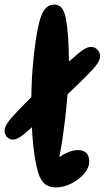

<svg xmlns="http://www.w3.org/2000/svg" viewBox="-49 -811 454 833"><path d="M55 -229Q28 -207 10 -205.5Q-8 -204 -20 -218Q-31 -232 -28.5 -250.5Q-26 -269 0 -299Q24 -326 59.5 -362Q95 -398 135.5 -437Q176 -476 216.5 -513.5Q257 -551 292 -580Q323 -606 342.5 -607.5Q362 -609 375 -594Q388 -579 384.5 -560Q381 -541 358 -515Q337 -492 306.5 -462Q276 -432 242 -399.5Q208 -367 173.5 -334.5Q139 -302 108 -275Q77 -248 55 -229ZM195 2Q164 2 146 -12.5Q128 -27 117 -61Q102 -111 94.5 -187.5Q87 -264 87 -376Q87 -445 92.5 -514.5Q98 -584 107 -641.5Q116 -699 126 -731Q137 -765 152 -778Q167 -791 186 -791Q206 -791 218 -777.5Q230 -764 237 -730Q243 -697 246.5 -649Q250 -601 250 -546Q250 -471 243 -388Q236 -305 224.5 -225Q213 -145 197 -78L169 -92Q195 -124 228.5 -142Q262 -160 290 -160Q313 -160 325.5 -147.5Q338 -135 338 -109Q338 -83 315.5 -57Q293 -31 260 -14.5Q227 2 195 2Z"/></svg>

Font: DynaPuff
Style: Regular
Weight: 400
Designer: Toshi Omagari, Jennifer Daniel
Foundry: Google Fonts
Version: Version 2.000